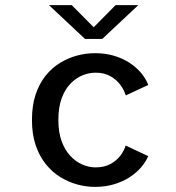

<svg xmlns="http://www.w3.org/2000/svg" viewBox="-20 -720 690 751"><path d="M351.4 11Q317.1 11 282 1.5Q247 -8 215.2 -27.8Q183.5 -47.5 158.7 -78.5Q133.9 -109.5 119.4 -152.2Q105 -195 105 -251Q105 -307.5 119.4 -350.5Q133.9 -393.5 158.7 -424.2Q183.5 -455 215.2 -474.2Q247 -493.5 282 -502.8Q317.1 -512 351.4 -512Q391.9 -512 425.6 -502Q459.3 -492 486.1 -474.6Q513 -457.2 531.7 -434.9Q550.4 -412.6 560 -387.7L472 -346.9Q466 -367 451.1 -387.6Q436.3 -408.1 412 -421.9Q387.7 -435.7 353.8 -435.7Q328.4 -435.7 302.7 -425.4Q277.1 -415 255.6 -392.8Q234.1 -370.6 221.2 -335.4Q208.3 -300.2 208.3 -251Q208.3 -202.3 221.2 -167.3Q234.1 -132.4 255.6 -109.7Q277.1 -87 302.7 -76.1Q328.4 -65.3 353.8 -65.3Q388 -65.3 412.3 -78.6Q436.6 -92 451.3 -111.8Q466 -131.6 471.4 -150.7L559.8 -109.3Q550.3 -86.9 531.9 -65.4Q513.4 -43.9 486.6 -26.6Q459.9 -9.4 426 0.8Q392.1 11 351.4 11ZM171.7 -699.9H260.6L346.6 -613.4L432 -699.9H520.9L380.1 -567.8H312.4Z"/></svg>

Font: Trispace Thin
Style: Regular
Weight: 100
Designer: Tyler Finck
Foundry: Etcetera Type Company
Version: Version 1.210